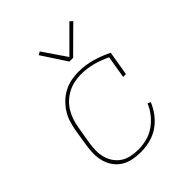

<svg xmlns="http://www.w3.org/2000/svg" viewBox="-209 -880 1018 1018"><g transform="rotate(-45 300.0 -371.5)"><path d="M257 8Q227 8 198 2Q169 -4 145.5 -18.5Q122 -33 105.5 -56Q89 -79 81.5 -106.5Q74 -134 74 -163.5Q74 -193 79 -223L95 -323Q100 -350 108.5 -376.5Q117 -403 133 -427.5Q149 -452 170.5 -472Q192 -492 217 -504.5Q242 -517 269.5 -522.5Q297 -528 324 -528Q376 -528 424.5 -514Q473 -500 517 -478L494 -341H473L494 -467Q455 -486 412.5 -497.5Q370 -509 325 -509Q300 -509 275 -504Q250 -499 226.5 -487Q203 -475 183 -456.5Q163 -438 149.5 -415.5Q136 -393 128 -369Q120 -345 116 -320L99 -220Q95 -193 94.5 -166.5Q94 -140 101 -115Q108 -90 122.5 -69.5Q137 -49 157.5 -35.5Q178 -22 204.5 -16.5Q231 -11 258 -11Q289 -11 321 -19Q353 -27 381 -46Q409 -65 431 -92.5Q453 -120 465 -150L482 -143Q469 -110 446 -80Q423 -50 392.5 -29.5Q362 -9 326.5 -0.5Q291 8 257 8ZM329 -600 238 -739 256 -749 346 -617 480 -751 495 -737 357 -600Z"/></g></svg>

Font: Iosevka Etoile Thin
Style: Italic
Weight: 100
Italic angle: -9°
Designer: Belleve Invis
Foundry: Belleve Invis
Version: Version 22.1.2; ttfautohint (v1.8.4)